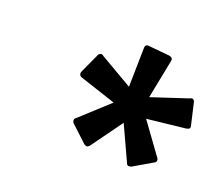

<svg xmlns="http://www.w3.org/2000/svg" viewBox="-63 -785 542 468"><g transform="rotate(20 208.0 -551.0)"><path d="M187 -418 145 -457Q142 -460 142 -464.5Q142 -469 147 -472L219 -538L125 -569Q120 -571 119 -575Q118 -579 120 -583L142 -631Q144 -637 148.5 -638.5Q153 -640 157 -636L241 -587L243 -688Q243 -699 254 -697L307 -692Q318 -690 316 -681L296 -580L390 -611Q395 -614 398.5 -612Q402 -610 403 -604L415 -552Q417 -545 415 -542.5Q413 -540 407 -539L307 -528L365 -448Q368 -444 367 -440Q366 -436 361 -434L313 -406Q310 -405 306 -405Q302 -405 300 -411L259 -500L201 -420Q198 -416 194.5 -415.5Q191 -415 187 -418Z"/></g></svg>

Font: Sofia Sans Medium
Style: Italic
Weight: 500
Italic angle: -9°
Version: Version 4.101